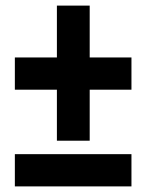

<svg xmlns="http://www.w3.org/2000/svg" viewBox="-20 -665 523 685"><path d="M300 -645H183V-460H33V-345H183V-163H300V-345H449V-460H300ZM449 0V-115H33V0Z"/></svg>

Font: Noto Sans UI Condensed ExtraBold
Style: Italic
Weight: 800
Width: 3
Designer: Monotype Design Team
Foundry: Monotype Imaging Inc.
Version: 1.001